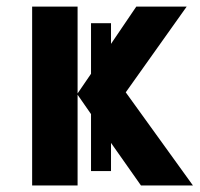

<svg xmlns="http://www.w3.org/2000/svg" viewBox="-20 -566 609 586"><path d="M78.1 -545.9H216.8V-280.8L257.8 -340.8V-495.1H318.8V-432.1L396 -545.9H549.8L363.8 -284.2L568.8 0H410.2L318.8 -129.9V-43.9H257.8V-217.8L216.8 -276.9V0H78.1Z"/></svg>

Font: Droid Sans
Style: Bold
Weight: 700
Foundry: Ascender Corporation
Version: Version 1.00 build 112